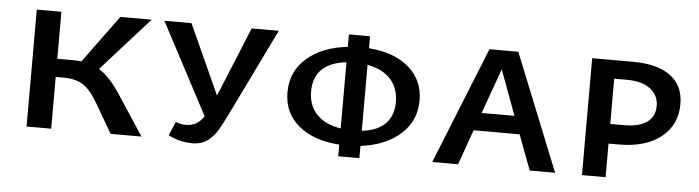

<svg xmlns="http://www.w3.org/2000/svg" viewBox="-38 -619 2800 769"><g transform="rotate(5 1362.0 -235.0)"><path d="M445 -154 546 0H422L355 -115Q324 -169 293.5 -188.5Q263 -208 214 -208H183V0H84V-470H183V-281H247Q260 -281 280 -279L420 -470H546L353 -255Q398 -227 445 -154Z M1057 -470 897 -141Q869 -84 853.5 -56.5Q838 -29 813 -10Q788 9 751 9Q700 9 654 -15L678 -70Q699 -62 718 -62Q742 -62 759.5 -72Q777 -82 791 -103L597 -470H706L833 -190L948 -470Z M1423 -39V10H1338V-37Q1233 -44 1173 -95Q1113 -146 1113 -228Q1113 -312 1174.5 -365.5Q1236 -419 1338 -430V-480H1423V-432Q1526 -424 1584.5 -373Q1643 -322 1643 -241Q1643 -159 1583.5 -105.5Q1524 -52 1423 -39ZM1338 -102V-368Q1273 -361 1240 -328.5Q1207 -296 1207 -240Q1207 -183 1241 -147.5Q1275 -112 1338 -102ZM1549 -226Q1549 -282 1516.5 -318Q1484 -354 1423 -365V-100Q1486 -107 1517.5 -139.5Q1549 -172 1549 -226Z M2054 -141H1869L1819 0H1715L1904 -470H2020L2209 0H2107ZM2027 -213 1960 -394 1895 -213Z M2685 -317Q2685 -234 2623 -184.5Q2561 -135 2453 -135H2412V0H2317V-470H2481Q2579 -470 2632 -431Q2685 -392 2685 -317ZM2591 -302Q2591 -345 2557 -370.5Q2523 -396 2465 -396H2412V-214H2470Q2528 -214 2559.5 -236.5Q2591 -259 2591 -302Z"/></g></svg>

Font: Ysabeau SC Semibold
Style: Regular
Weight: 600
Designer: Christian Thalmann (Catharsis Fonts)
Version: Version 0.003